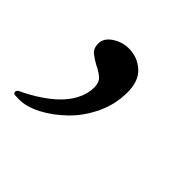

<svg xmlns="http://www.w3.org/2000/svg" viewBox="-128 -206 420 420"><g transform="rotate(45 82.5 4.5)"><path d="M-32 129Q-39 129 -44.5 128.5Q-50 128 -50 123Q-50 118 -43 115Q-36 112 -25 106Q4 90 24.5 72Q45 54 55.5 34Q66 14 66 -6Q66 -23 55.5 -31Q45 -39 34 -44Q23 -50 13.5 -57.5Q4 -65 4 -80Q4 -97 21.5 -108.5Q39 -120 59 -120Q86 -120 105.5 -102.5Q125 -85 125 -50Q125 -13 109.5 20Q94 53 69.5 77Q45 101 18 115Q-9 129 -32 129Z"/></g></svg>

Font: EB Garamond
Style: Italic
Weight: 400
Italic angle: -17.2°
Designer: Georg Duffner and Octavio Pardo
Foundry: Georg Duffner
Version: Version 1.001